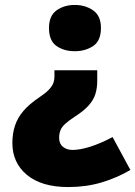

<svg xmlns="http://www.w3.org/2000/svg" viewBox="-20 -583 547 776"><path d="M373 -257Q373 -227 365.5 -203Q358 -179 338.5 -157Q319 -135 283 -112Q257 -95 243 -82Q229 -69 224 -55.5Q219 -42 219 -26Q219 -2 234.5 10.5Q250 23 273 23Q303 23 344.5 10Q386 -3 435 -29L507 104Q452 136 390 154.5Q328 173 256 173Q148 173 89 124Q30 75 30 -5Q30 -43 40.5 -75Q51 -107 74.5 -134.5Q98 -162 138 -189Q162 -205 175.5 -218.5Q189 -232 194.5 -245Q200 -258 200 -274V-299H373ZM388 -470Q388 -418 356.5 -397Q325 -376 282 -376Q239 -376 208.5 -397Q178 -418 178 -470Q178 -519 208.5 -541Q239 -563 282 -563Q325 -563 356.5 -541Q388 -519 388 -470Z"/></svg>

Font: Noto Sans Display Black
Style: Regular
Weight: 900
Designer: Monotype Design Team
Foundry: Monotype Imaging Inc.
Version: Version 2.003